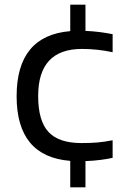

<svg xmlns="http://www.w3.org/2000/svg" viewBox="-20 -680 566 820"><path d="M280 7Q51 -11 51 -269Q51 -528 280 -547V-660H345V-548Q375 -547 406 -543Q437 -539 461 -534V-457Q396 -471 330 -471Q143 -471 143 -270Q143 -164 187 -116.5Q231 -69 328 -69Q366 -69 396 -71.5Q426 -74 461 -81V-6Q440 -1 408.5 3Q377 7 345 8V120H280Z"/></svg>

Font: Encode Sans Wide
Style: Regular
Weight: 400
Designer: Pablo Impallari, Andres Torresi
Foundry: Pablo Impallari, Andres Torresi
Version: Version 1.000; ttfautohint (v1.00) -l 8 -r 50 -G 200 -x 14 -